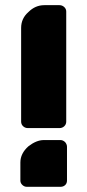

<svg xmlns="http://www.w3.org/2000/svg" viewBox="-20 -720 335 736"><path d="M58.1 -27.8V-97.2Q58.1 -131.8 88.9 -159.2Q119.6 -183.1 147.9 -183.1H211.9Q221.7 -183.1 230 -174.8Q236.8 -166.5 236.8 -157.2V-27.8Q236.8 -17.1 229.7 -10.5Q222.7 -3.9 211.9 -3.9H83Q73.2 -3.9 65.7 -11Q58.1 -18.1 58.1 -27.8ZM208 -229H86.9Q76.2 -229 68.6 -236.1Q61 -243.2 61 -253.9V-612.8Q61 -649.4 88.9 -673.8Q115.2 -700.2 149.9 -700.2H208Q218.3 -700.2 226.1 -693.1Q233.9 -686 233.9 -675.8V-253.9Q233.9 -243.2 226.3 -236.1Q218.8 -229 208 -229Z"/></svg>

Font: Cunia
Style: Bold
Weight: 700
Designer: Alejo Bergmann, Denis Ignatov
Foundry: Hubert & Fischer
Version: Version 1.00 February 21, 2019, initial release